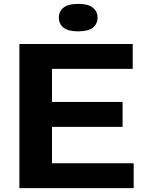

<svg xmlns="http://www.w3.org/2000/svg" viewBox="-20 -966 754 986"><path d="M79.5 0V-740H661.5V-612.5H247V-442.5H609.5V-314.5H247V-127.5H666.5V0ZM381.5 -805Q329 -805 305.5 -824.5Q282 -844 282 -875.5Q282 -906.5 305.5 -926.2Q329 -946 381.5 -946Q434 -946 457.5 -926.2Q481 -906.5 481 -875.5Q481 -844 457.5 -824.5Q434 -805 381.5 -805Z"/></svg>

Font: Encode Sans Expanded
Style: Bold
Weight: 700
Width: 7
Designer: Multiple Designers
Foundry: Impallari Type
Version: Version 3.000; ttfautohint (v1.8.3) -l 8 -r 50 -G 200 -x 14 